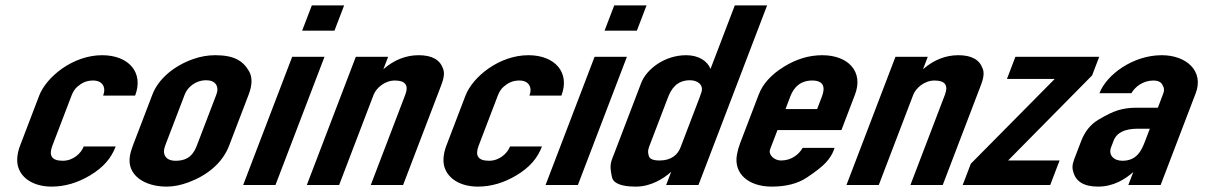

<svg xmlns="http://www.w3.org/2000/svg" viewBox="-20 -687 4512 713"><path d="M213.1 -90C169.9 -90 161.2 -111.1 174.5 -146L245.6 -332C251.2 -346.7 258.6 -357.8 267.8 -365.5C282.8 -378 299 -388 325.7 -388C361.1 -388 374.7 -362.5 363.1 -332H481.8C514.7 -418 457.8 -482 359.2 -482C250.4 -482 152.1 -401.2 125.6 -332L54.5 -146C48.1 -129.3 44.6 -113 43.9 -97C41.2 -35.9 95 6 171.4 6C220.6 6 268.4 -8 315 -36C364.7 -65.9 393.1 -99.8 409.6 -143H290.9C281.2 -117.8 252.1 -90 213.1 -90Z M546 -336 473.3 -146C468 -132 464.3 -119.2 462.4 -107.5C450.6 -37.6 515.1 6 599 6C624.8 6 652.4 0.5 681.6 -10.5C748.9 -35.9 806 -81.1 830.8 -146L903.5 -336C917 -371.3 917.5 -400 905.1 -422C882.4 -462.2 847.6 -482 779.2 -482C751.7 -482 724.3 -477.2 696.8 -467.5C628.1 -443.3 568.7 -395.5 546 -336ZM746.2 -389C780.4 -389 794.9 -365.9 783.5 -336L711.6 -148C700 -117.7 682.9 -90 631.9 -90C595 -90 581.1 -114.1 593.3 -146L666 -336C676.1 -362.6 705.3 -389 746.2 -389Z M883 0H1003L1185 -476H1065ZM1102 -573H1222L1258 -667H1138Z M1624.9 -433C1613.2 -465.7 1583.2 -482 1534.9 -482C1487.4 -482 1443.7 -464.7 1403.7 -430L1421.3 -476H1301.3L1119.4 0H1239.4L1367.4 -335C1376.8 -359.5 1408.2 -388 1446.4 -388C1485.6 -388 1498.4 -370.3 1484.9 -335L1356.9 0H1476.9L1618.3 -370C1625.1 -387.8 1633.6 -413.8 1624.9 -433Z M1796.1 -90C1752.9 -90 1744.2 -111.1 1757.5 -146L1828.6 -332C1834.2 -346.7 1841.6 -357.8 1850.8 -365.5C1865.8 -378 1882 -388 1908.7 -388C1944.1 -388 1957.7 -362.5 1946.1 -332H2064.8C2097.7 -418 2040.8 -482 1942.2 -482C1833.4 -482 1735.1 -401.2 1708.6 -332L1637.5 -146C1631.1 -129.3 1627.6 -113 1626.9 -97C1624.2 -35.9 1678 6 1754.4 6C1803.6 6 1851.4 -8 1898 -36C1947.7 -65.9 1976.1 -99.8 1992.6 -143H1873.9C1864.2 -117.8 1835.1 -90 1796.1 -90Z M2006 0H2126L2308 -476H2188ZM2225 -573H2345L2381 -667H2261Z M2528 -482C2448.1 -482 2380.6 -430 2361.1 -379L2262.9 -122C2248.3 -83.8 2242.1 -77.8 2252.5 -29.5C2257.7 -5.8 2287.3 6 2341.5 6C2396.8 6 2443.7 -23.1 2472.5 -49L2453.8 0H2573.8L2828.7 -667H2708.7L2618.5 -431C2607.4 -460.2 2574.6 -482 2528 -482ZM2584.8 -344.5C2582.5 -337.5 2580.1 -330.7 2577.6 -324L2506.9 -139C2497.3 -113.9 2474 -91 2429.8 -91C2406.5 -91 2393.1 -96.3 2389.7 -107C2383.1 -127.4 2388.9 -137.6 2394.7 -153L2460.1 -324C2471.8 -354.7 2491.7 -389 2542.4 -389C2570.7 -389 2593.6 -371.8 2584.8 -344.5Z M2880.2 -91C2855.8 -91 2831.9 -111.7 2840 -133L2867.2 -204H3104.7L3155.1 -336C3187.4 -420.6 3130.4 -482 3033.4 -482C2984.2 -482 2936.4 -467.5 2889.9 -438.5C2843.4 -409.5 2812.6 -375.3 2797.6 -336L2728.4 -155C2723.1 -141 2719.1 -126.8 2716.6 -112.5C2703.8 -41 2761.2 6 2845.7 6C2899 6 2942.4 -5.2 2976 -27.5C3009.5 -49.8 3033 -68.3 3046.6 -83C3060.1 -97.7 3069.6 -112.3 3075.2 -127L3079.4 -138H2960.7C2947.4 -114.3 2920.1 -91 2880.2 -91ZM2996.2 -388C3038.8 -388 3045.4 -362.8 3032.4 -329L3014.5 -282H2897L2914.9 -329C2927.6 -362.2 2951.7 -388 2996.2 -388Z M3628.9 -433C3617.2 -465.7 3587.2 -482 3538.9 -482C3491.4 -482 3447.7 -464.7 3407.7 -430L3425.3 -476H3305.3L3123.4 0H3243.4L3371.4 -335C3380.8 -359.5 3412.2 -388 3450.4 -388C3489.6 -388 3502.4 -370.3 3488.9 -335L3360.9 0H3480.9L3622.3 -370C3629.1 -387.8 3637.6 -413.8 3628.9 -433Z M3555 0H3880L3914.8 -91H3723.6L4035.6 -407L4062 -476H3750.7L3719.4 -394H3896.9L3585.2 -79Z M4188.4 -48 4170.1 0H4290.1L4420.4 -341C4451.4 -422.2 4386.7 -482 4294.3 -482C4186.9 -482 4089.1 -409.5 4062.9 -341H4181.6C4194.7 -364.3 4224.5 -388 4263.3 -388C4279.2 -388 4289.9 -383.3 4295.5 -374C4306.9 -355 4302.9 -347.5 4295.4 -328L4279.7 -287H4199.7C4174.7 -287 4152.1 -283.8 4131.7 -277.5C4111.4 -271.2 4086.9 -259.3 4058.2 -242C4029.5 -224.7 4008.4 -198.3 3994.9 -163L3974.2 -109C3967.1 -90.3 3958.2 -70.7 3965.4 -50C3974.5 -12.7 4005.3 6 4057.8 6C4114.5 6 4158 -21.2 4188.4 -48ZM4204.9 -209H4249.9L4232.4 -163C4219.5 -129.4 4202.4 -90 4148.2 -90C4115 -90 4095.3 -111.9 4106.1 -140L4115.2 -164C4127 -194.9 4157.3 -209 4204.9 -209Z"/></svg>

Font: Din Kursivschrift
Style: Breit
Weight: 400
Version: Version 1.089